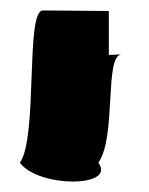

<svg xmlns="http://www.w3.org/2000/svg" viewBox="-20 -621 284 367"><path d="M18 -310C53 -262 203 -262 168 -310C203 -359 179 -514 212 -517L188 -516V-600L62 -601C28 -601 53 -359 18 -310ZM212 -517Z"/></svg>

Font: bitstorm
Style: ulcn
Weight: 400
Version: Version 0.2